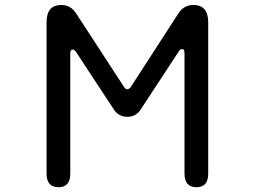

<svg xmlns="http://www.w3.org/2000/svg" viewBox="-20 -742 1040 783"><path d="M499 -377.9Q506.8 -377.9 513.7 -387.7L707 -686.5Q729.5 -721.7 768.6 -721.7Q829.1 -721.7 829.1 -651.4V-34.2Q829.1 21.5 781.2 21.5Q732.4 21.5 732.4 -34.2V-525.4Q732.4 -542 722.7 -542Q715.8 -542 709 -532.2L552.7 -293.9Q533.2 -265.6 499 -265.6Q464.8 -265.6 445.3 -293.9L290 -530.3Q283.2 -540 276.4 -540Q266.6 -540 266.6 -523.4V-34.2Q266.6 21.5 218.8 21.5Q169.9 21.5 169.9 -34.2V-651.4Q169.9 -721.7 230.5 -721.7Q268.6 -721.7 291 -686.5L486.3 -386.7Q492.2 -377.9 499 -377.9Z"/></svg>

Font: FakePearl
Style: Regular
Weight: 400
Version: Version 1.2